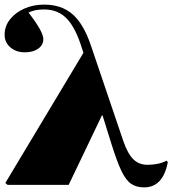

<svg xmlns="http://www.w3.org/2000/svg" viewBox="-30 -802 748 833"><path d="M693 -105 698 -98Q677 11 595 11Q562 11 539 -4.5Q516 -20 496.5 -61Q477 -102 453 -179L415 -301H412L268 0H3L-7 -8L332 -573L326 -591Q298 -682 259.5 -721.5Q221 -761 162 -761Q118 -761 94 -747Q158 -665 158 -632Q158 -607 136 -591Q114 -575 78 -575Q40 -575 15 -596.5Q-10 -618 -10 -651Q-10 -688 13 -717.5Q36 -747 75 -764.5Q114 -782 161 -782Q237 -782 285 -740Q333 -698 365 -603L505 -190Q524 -135 548.5 -111Q573 -87 610 -87Q659 -87 693 -105Z"/></svg>

Font: Literata 72pt Black
Style: Regular
Weight: 900
Designer: Latin by Veronika Burian and Jose Scaglione. Greek by Irene Vlachou. Cyrillic by Vera Evstafieva.
Foundry: TypeTogether
Version: Version 3.002